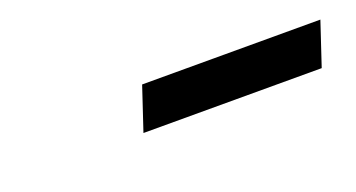

<svg xmlns="http://www.w3.org/2000/svg" viewBox="-23 -723 464 250"><g transform="rotate(-20 208.5 -598.0)"><path d="M150 -568 170 -628H417L397 -568Z"/></g></svg>

Font: Baskervville SemiBold
Style: Italic
Weight: 600
Italic angle: -18°
Version: Version 1.100